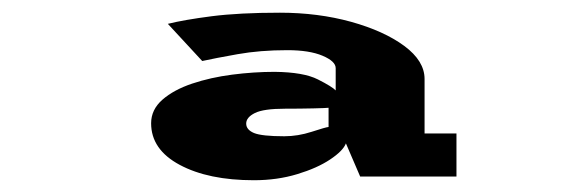

<svg xmlns="http://www.w3.org/2000/svg" viewBox="-20 -798 940 310"><path d="M390 -507Q316.5 -507 270.2 -531.8Q224 -556.5 224 -599Q224 -621 242.2 -637Q260.5 -653 290.2 -663Q320 -673 355 -677.5Q390 -682 423.5 -682Q470 -681.5 493.2 -669.8Q516.5 -658 522 -652V-688Q522 -699 500.8 -708Q479.5 -717 444 -717Q400 -717 363.5 -710.5Q327 -704 306.5 -699.5L251 -759.5Q277 -766 321.8 -771.8Q366.5 -777.5 432 -777.5Q493.5 -777.5 546.8 -762.8Q600 -748 632.8 -723.8Q665.5 -699.5 665.5 -670.5V-582.5H717V-513H561.5L538.5 -566.5Q534 -554.5 513 -540.5Q492 -526.5 459.8 -516.8Q427.5 -507 390 -507ZM439 -578Q461 -578 483.2 -585.2Q505.5 -592.5 510.5 -593V-624Q507 -623.5 485.8 -623Q464.5 -622.5 440.5 -622.5Q405.5 -622.5 391.5 -615.5Q377.5 -608.5 377.5 -598.5Q377.5 -588.5 390.2 -583.2Q403 -578 439 -578Z"/></svg>

Font: Trispace Expanded ExtraBold
Style: Regular
Weight: 800
Width: 7
Designer: Tyler Finck
Foundry: Etcetera Type Company
Version: Version 1.210; ttfautohint (v1.8.3)